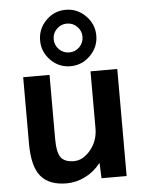

<svg xmlns="http://www.w3.org/2000/svg" viewBox="-57 -873 704 929"><g transform="rotate(-5 295.0 -408.5)"><path d="M192 -520V-210Q192 -143 210.5 -118.5Q229 -94 274 -94Q318 -94 354.5 -138.5Q391 -183 391 -243V-520H521V0H399L396 -73H394Q364 -34 320 -12Q276 10 229 10Q144 10 104 -38.5Q64 -87 64 -197V-520ZM393.5 -786.5Q434 -746 434 -690Q434 -634 393.5 -593.5Q353 -553 297 -553Q241 -553 201 -593.5Q161 -634 161 -690Q161 -746 201 -786.5Q241 -827 297 -827Q353 -827 393.5 -786.5ZM346.5 -640.5Q367 -661 367 -690Q367 -719 346.5 -739.5Q326 -760 297 -760Q268 -760 247.5 -739.5Q227 -719 227 -690Q227 -661 247.5 -640.5Q268 -620 297 -620Q326 -620 346.5 -640.5Z"/></g></svg>

Font: M PLUS 1p
Style: Bold
Weight: 700
Version: Version 1.062